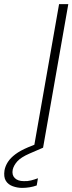

<svg xmlns="http://www.w3.org/2000/svg" viewBox="-131 -720 353 936"><path d="M34 0 157 -700H202L79 0ZM-23 196Q-46 196 -68.5 188Q-91 180 -102.5 161.5Q-114 143 -109 110Q-105 89 -92.5 69.5Q-80 50 -56 32Q-32 14 6 -2L68 -27L79 0L12 29Q-29 47 -46.5 66.5Q-64 86 -69 107Q-74 133 -59 148Q-44 163 -15 163Q3 164 20.5 159.5Q38 155 54 149L48 184Q32 190 13.5 193Q-5 196 -23 196Z"/></svg>

Font: DM Sans 17pt ExtraLight
Style: Italic
Weight: 250
Italic angle: -10°
Version: Version 4.004;gftools[0.9.30]